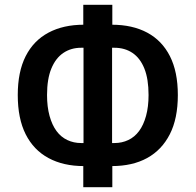

<svg xmlns="http://www.w3.org/2000/svg" viewBox="-20 -755 815 800"><path d="M327 25V-85L356 -63H329Q244 -63 182 -96.5Q120 -130 87 -195.5Q54 -261 54 -359Q54 -456 87 -521Q120 -586 182 -619Q244 -652 329 -652H356L327 -625V-735H448V-625L419 -652H446Q532 -652 593.5 -619Q655 -586 688 -521Q721 -456 721 -359Q721 -261 687.5 -195.5Q654 -130 593 -96.5Q532 -63 446 -63H419L448 -85V25ZM328 -133V-579L352 -556H318Q276 -556 244 -534.5Q212 -513 194 -469.5Q176 -426 176 -359Q176 -310 186.5 -272Q197 -234 215.5 -209Q234 -184 260.5 -171.5Q287 -159 318 -159H352ZM447 -133 424 -159H457Q488 -159 514.5 -171.5Q541 -184 559.5 -209Q578 -234 588.5 -272Q599 -310 599 -359Q599 -426 581.5 -469.5Q564 -513 532 -534.5Q500 -556 457 -556H424L447 -579Z"/></svg>

Font: Nunito Sans 10pt Condensed
Style: Bold
Weight: 700
Width: 3
Designer: Vernon Adams
Foundry: Vernon Adams
Version: Version 3.101;gftools[0.9.27]